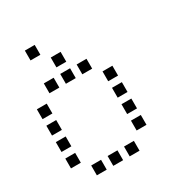

<svg xmlns="http://www.w3.org/2000/svg" viewBox="-177 -906 954 1013"><g transform="rotate(-30 300.0 -400.0)"><path d="M121 -780Q120 -780 120 -780Q120 -780 120 -779V-721Q120 -720 120 -720Q120 -720 121 -720H179Q180 -720 180 -720Q180 -720 180 -721V-779Q180 -780 180 -780Q180 -780 179 -780ZM221 -680Q220 -680 220 -680Q220 -680 220 -679V-621Q220 -620 220 -620Q220 -620 221 -620H279Q280 -620 280 -620Q280 -620 280 -621V-679Q280 -680 280 -680Q280 -680 279 -680ZM121 -580Q120 -580 120 -580Q120 -580 120 -579V-521Q120 -520 120 -520Q120 -520 121 -520H179Q180 -520 180 -520Q180 -520 180 -521V-579Q180 -580 180 -580Q180 -580 179 -580ZM221 -580Q220 -580 220 -580Q220 -580 220 -579V-521Q220 -520 220 -520Q220 -520 221 -520H279Q280 -520 280 -520Q280 -520 280 -521V-579Q280 -580 280 -580Q280 -580 279 -580ZM321 -580Q320 -580 320 -580Q320 -580 320 -579V-521Q320 -520 320 -520Q320 -520 321 -520H379Q380 -520 380 -520Q380 -520 380 -521V-579Q380 -580 380 -580Q380 -580 379 -580ZM21 -480Q20 -480 20 -480Q20 -480 20 -479V-421Q20 -420 20 -420Q20 -420 21 -420H79Q80 -420 80 -420Q80 -420 80 -421V-479Q80 -480 80 -480Q80 -480 79 -480ZM421 -480Q420 -480 420 -480Q420 -480 420 -479V-421Q420 -420 420 -420Q420 -420 421 -420H479Q480 -420 480 -420Q480 -420 480 -421V-479Q480 -480 480 -480Q480 -480 479 -480ZM21 -380Q20 -380 20 -380Q20 -380 20 -379V-321Q20 -320 20 -320Q20 -320 21 -320H79Q80 -320 80 -320Q80 -320 80 -321V-379Q80 -380 80 -380Q80 -380 79 -380ZM421 -380Q420 -380 420 -380Q420 -380 420 -379V-321Q420 -320 420 -320Q420 -320 421 -320H479Q480 -320 480 -320Q480 -320 480 -321V-379Q480 -380 480 -380Q480 -380 479 -380ZM21 -280Q20 -280 20 -280Q20 -280 20 -279V-221Q20 -220 20 -220Q20 -220 21 -220H79Q80 -220 80 -220Q80 -220 80 -221V-279Q80 -280 80 -280Q80 -280 79 -280ZM421 -280Q420 -280 420 -280Q420 -280 420 -279V-221Q420 -220 420 -220Q420 -220 421 -220H479Q480 -220 480 -220Q480 -220 480 -221V-279Q480 -280 480 -280Q480 -280 479 -280ZM21 -180Q20 -180 20 -180Q20 -180 20 -179V-121Q20 -120 20 -120Q20 -120 21 -120H79Q80 -120 80 -120Q80 -120 80 -121V-179Q80 -180 80 -180Q80 -180 79 -180ZM421 -180Q420 -180 420 -180Q420 -180 420 -179V-121Q420 -120 420 -120Q420 -120 421 -120H479Q480 -120 480 -120Q480 -120 480 -121V-179Q480 -180 480 -180Q480 -180 479 -180ZM121 -80Q120 -80 120 -80Q120 -80 120 -79V-21Q120 -20 120 -20Q120 -20 121 -20H179Q180 -20 180 -20Q180 -20 180 -21V-79Q180 -80 180 -80Q180 -80 179 -80ZM221 -80Q220 -80 220 -80Q220 -80 220 -79V-21Q220 -20 220 -20Q220 -20 221 -20H279Q280 -20 280 -20Q280 -20 280 -21V-79Q280 -80 280 -80Q280 -80 279 -80ZM321 -80Q320 -80 320 -80Q320 -80 320 -79V-21Q320 -20 320 -20Q320 -20 321 -20H379Q380 -20 380 -20Q380 -20 380 -21V-79Q380 -80 380 -80Q380 -80 379 -80Z"/></g></svg>

Font: Doto Medium
Style: Regular
Weight: 500
Monospace: yes
Version: Version 1.000